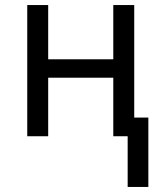

<svg xmlns="http://www.w3.org/2000/svg" viewBox="-20 -540 640 761"><path d="M486 201V0H429V-232H171V0H88V-520H171V-305H429V-520H512V-74H568V201Z"/></svg>

Font: Iosevka SS04 Extended
Style: Regular
Weight: 400
Width: 7
Monospace: yes
Designer: Belleve Invis
Foundry: Belleve Invis
Version: Version 19.0.0; ttfautohint (v1.8.4)